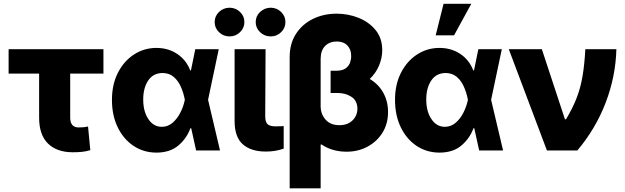

<svg xmlns="http://www.w3.org/2000/svg" viewBox="-20 -811 3368 1035"><path d="M537.6 -545.9V-414.1H358.4V-176.3Q358.9 -124 403.8 -124Q421.4 -124 431.2 -125.2Q440.9 -126.5 454.6 -128.9L466.8 -1.5Q445.3 4.9 423.8 7.3Q402.3 9.8 372.1 9.8Q287.1 9.8 239 -36.9Q190.9 -83.5 190.9 -176.8V-414.1H26.4V-545.9Z M822.3 11.7Q753.4 11.2 699.5 -24.9Q645.5 -61 614.5 -125Q583.5 -189 583.5 -272.5Q583.5 -356 615.7 -418.9Q647.9 -481.9 702.4 -517.3Q756.8 -552.7 823.2 -552.7Q886.7 -552.7 935.3 -520.3Q983.9 -487.8 1005.4 -431.6H1009.3L1032.7 -545.9H1159.2L1101.6 -272.9L1166 0H1037.1L1010.7 -119.6H1006.3Q986.3 -64.5 941.2 -26.4Q896 11.7 822.3 11.7ZM752 -274.4Q752 -210.4 779.8 -168.9Q807.6 -127.4 852.1 -127.4Q885.3 -127.4 910.6 -149.4Q936 -171.4 952.6 -204.6Q969.2 -237.8 976.1 -271.5L976.6 -272.9L976.1 -274.4Q969.2 -311 954.8 -343.5Q940.4 -376 916.5 -396.5Q892.6 -417 856.4 -417.5Q805.7 -417 778.8 -377Q752 -336.9 752 -274.4Z M1244.6 -545.9H1411.6L1409.7 -182.6Q1410.2 -151.9 1423.1 -140.9Q1436 -129.9 1465.8 -129.9Q1481 -129.9 1490.5 -130.4Q1500 -130.9 1509.3 -131.3V-9.8Q1463.9 6.3 1413.1 5.9Q1334.5 6.3 1289.6 -32.5Q1244.6 -71.3 1244.6 -159.2ZM1217.8 -614.7Q1184.1 -614.7 1160.6 -637.5Q1137.2 -660.2 1137.2 -691.9Q1137.2 -724.1 1160.6 -746.6Q1184.1 -769 1217.8 -769.5Q1250.5 -769 1273.9 -746.6Q1297.4 -724.1 1297.4 -691.9Q1297.4 -660.2 1273.9 -637.5Q1250.5 -614.7 1217.8 -614.7ZM1439.5 -614.7Q1405.8 -614.7 1382.1 -637.5Q1358.4 -660.2 1358.4 -691.9Q1358.4 -724.1 1382.1 -746.6Q1405.8 -769 1439.5 -769.5Q1472.2 -769 1495.4 -746.6Q1518.6 -724.1 1518.6 -691.9Q1518.6 -660.2 1495.4 -637.5Q1472.2 -614.7 1439.5 -614.7Z M1801.3 -309.6H1762.2V-429.7H1792.5Q1825.7 -429.7 1843.3 -442.6Q1860.8 -455.6 1867.2 -474.1Q1873.5 -492.7 1873 -509.3Q1873.5 -543.5 1853 -565.4Q1832.5 -587.4 1794.9 -587.4Q1757.3 -587.4 1732.9 -563.5Q1708.5 -539.6 1708.5 -492.7V-238.8Q1708.5 -196.3 1734.9 -166.3Q1761.2 -136.2 1809.6 -136.2Q1853.5 -136.2 1879.9 -161.6Q1906.2 -187 1906.7 -224.6Q1906.2 -268.6 1874.5 -289.1Q1842.8 -309.6 1801.3 -309.6ZM1794.9 -737.3Q1856.9 -737.3 1913.1 -714.8Q1969.2 -692.4 2004.9 -648.7Q2040.5 -605 2040.5 -541Q2040.5 -498.5 2023.2 -457.5Q2005.9 -416.5 1973.1 -385.3Q2021 -356.9 2046.4 -310.5Q2071.8 -264.2 2071.8 -207.5Q2071.8 -143.6 2041.7 -95.5Q2011.7 -47.4 1960.9 -20.3Q1910.2 6.8 1848.1 6.8Q1812 6.8 1777.8 -2.4Q1743.7 -11.7 1712.4 -32.7L1708.5 -31.2V204.1H1541.5V-504.9Q1542 -577.6 1576.2 -629.6Q1610.4 -681.6 1667.7 -709.5Q1725.1 -737.3 1794.9 -737.3Z M2348.1 11.7Q2279.3 11.2 2225.3 -24.9Q2171.4 -61 2140.4 -125Q2109.4 -189 2109.4 -272.5Q2109.4 -356 2141.6 -418.9Q2173.8 -481.9 2228.3 -517.3Q2282.7 -552.7 2349.1 -552.7Q2412.6 -552.7 2461.2 -520.3Q2509.8 -487.8 2531.2 -431.6H2535.2L2558.6 -545.9H2685.1L2627.4 -272.9L2691.9 0H2563L2536.6 -119.6H2532.2Q2512.2 -64.5 2467 -26.4Q2421.9 11.7 2348.1 11.7ZM2277.8 -274.4Q2277.8 -210.4 2305.7 -168.9Q2333.5 -127.4 2377.9 -127.4Q2411.1 -127.4 2436.5 -149.4Q2461.9 -171.4 2478.5 -204.6Q2495.1 -237.8 2502 -271.5L2502.4 -272.9L2502 -274.4Q2495.1 -311 2480.7 -343.5Q2466.3 -376 2442.4 -396.5Q2418.5 -417 2382.3 -417.5Q2331.5 -417 2304.7 -377Q2277.8 -336.9 2277.8 -274.4ZM2328.6 -620.6 2371.1 -790.5H2520.5L2427.7 -620.6Z M2928.2 0 2722.7 -545.9H2900.9L3025.4 -168H3031.2Q3068.4 -230 3089.4 -285.4Q3110.4 -340.8 3120.6 -402.6Q3130.9 -464.4 3135.3 -545.9H3302.7Q3298.8 -398.4 3244.9 -257.6Q3190.9 -116.7 3092.3 0Z"/></svg>

Font: Inter Tight ExtraBold
Style: Regular
Weight: 800
Designer: Rasmus Andersson
Foundry: rsms
Version: Version 3.004; ttfautohint (v1.8.4.7-5d5b)